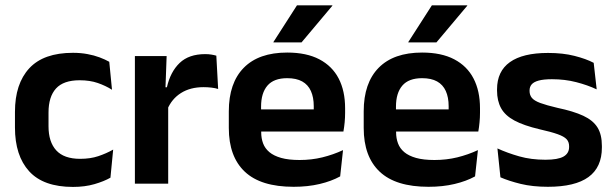

<svg xmlns="http://www.w3.org/2000/svg" viewBox="-20 -706 2360 738"><path d="M260.5 12.5Q147 12.5 92.2 -47.5Q37.5 -107.5 37.5 -216V-276Q37.5 -384 92.5 -443.5Q147.5 -503 260.5 -503Q290 -503 315.8 -498.2Q341.5 -493.5 362.8 -485.5Q384 -477.5 400 -468.5L410.5 -361Q386 -376.5 355.8 -387Q325.5 -397.5 286 -397.5Q224 -397.5 195.2 -365.8Q166.5 -334 166.5 -273.5V-220.5Q166.5 -160.5 196.2 -128Q226 -95.5 288 -95.5Q327.5 -95.5 358 -105.8Q388.5 -116 415 -131L404.5 -23Q380 -9 343 1.8Q306 12.5 260.5 12.5Z M623 -285 590.5 -370.5H621.5Q635 -430 670.5 -464Q706 -498 769 -498Q782 -498 792.5 -496.2Q803 -494.5 811.5 -492L818.5 -364Q807.5 -367.5 793 -369.2Q778.5 -371 762.5 -371Q711.5 -371 675.8 -348.5Q640 -326 623 -285ZM498.5 0V-490.5H620.5L615 -340L626.5 -335.5V0Z M1108.5 12Q982.5 12 921 -46Q859.5 -104 859.5 -214V-278Q859.5 -387 917 -445.5Q974.5 -504 1084 -504Q1158 -504 1207.5 -478Q1257 -452 1281.8 -404.2Q1306.5 -356.5 1306.5 -290V-272.5Q1306.5 -254.5 1304.8 -235.8Q1303 -217 1300 -200.5H1184Q1185.5 -228 1185.8 -252.8Q1186 -277.5 1186 -297.5Q1186 -332 1175 -356.2Q1164 -380.5 1141.5 -393Q1119 -405.5 1084 -405.5Q1032.5 -405.5 1008 -377Q983.5 -348.5 983.5 -296V-250.5L984 -236V-197.5Q984 -174.5 991.2 -155Q998.5 -135.5 1015.5 -121.2Q1032.5 -107 1060.8 -99Q1089 -91 1131.5 -91Q1177.5 -91 1219.2 -101.2Q1261 -111.5 1298.5 -129L1287.5 -28Q1254 -9.5 1208.8 1.2Q1163.5 12 1108.5 12ZM927.5 -200.5V-285.5H1274V-200.5ZM1121.5 -685.5H1257.5V-684L1139 -543H1031V-544.5Z M1627 12Q1501 12 1439.5 -46Q1378 -104 1378 -214V-278Q1378 -387 1435.5 -445.5Q1493 -504 1602.5 -504Q1676.5 -504 1726 -478Q1775.5 -452 1800.2 -404.2Q1825 -356.5 1825 -290V-272.5Q1825 -254.5 1823.2 -235.8Q1821.5 -217 1818.5 -200.5H1702.5Q1704 -228 1704.2 -252.8Q1704.5 -277.5 1704.5 -297.5Q1704.5 -332 1693.5 -356.2Q1682.5 -380.5 1660 -393Q1637.5 -405.5 1602.5 -405.5Q1551 -405.5 1526.5 -377Q1502 -348.5 1502 -296V-250.5L1502.5 -236V-197.5Q1502.5 -174.5 1509.8 -155Q1517 -135.5 1534 -121.2Q1551 -107 1579.2 -99Q1607.5 -91 1650 -91Q1696 -91 1737.8 -101.2Q1779.5 -111.5 1817 -129L1806 -28Q1772.5 -9.5 1727.2 1.2Q1682 12 1627 12ZM1446 -200.5V-285.5H1792.5V-200.5ZM1640 -685.5H1776V-684L1657.5 -543H1549.5V-544.5Z M2086 12Q2027 12 1981.2 0.8Q1935.5 -10.5 1903.5 -24.5L1892 -135.5Q1930 -118 1975.8 -105Q2021.5 -92 2076.5 -92Q2124.5 -92 2146 -104.2Q2167.5 -116.5 2167.5 -141V-144Q2167.5 -160.5 2157.8 -171Q2148 -181.5 2123.5 -190.2Q2099 -199 2054.5 -209Q1993 -223.5 1957.2 -242.8Q1921.5 -262 1906 -290.2Q1890.5 -318.5 1890.5 -358V-362.5Q1890.5 -432 1940 -467.2Q1989.5 -502.5 2086.5 -502.5Q2144 -502.5 2188.2 -491.2Q2232.5 -480 2262 -464.5L2273.5 -362.5Q2238.5 -379 2195 -390.2Q2151.5 -401.5 2101.5 -401.5Q2069 -401.5 2050.2 -396.2Q2031.5 -391 2023.5 -381.5Q2015.5 -372 2015.5 -358.5V-356Q2015.5 -341 2024.2 -330Q2033 -319 2056.5 -310.2Q2080 -301.5 2122.5 -291.5Q2184.5 -278.5 2222 -261Q2259.5 -243.5 2276.5 -216.2Q2293.5 -189 2293.5 -145V-139Q2293.5 -63 2242 -25.5Q2190.5 12 2086 12Z"/></svg>

Font: Anek Telugu SemiBold
Style: Regular
Weight: 600
Designer: Omkar Bhoir (Telugu), Yesha Goshar (Latin)
Foundry: Ek Type
Version: Version 1.003